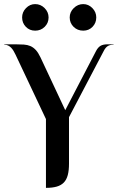

<svg xmlns="http://www.w3.org/2000/svg" viewBox="-20 -908 569 928"><path d="M202.1 -332.5 55.2 -643.6Q50.8 -652.8 45.7 -661.6Q40.5 -670.4 34.2 -677Q27.8 -683.6 19.8 -687.7Q11.7 -691.9 1 -691.9Q0 -691.9 0 -692.9Q0 -693.8 1 -693.8H55.2Q77.6 -693.8 95.2 -692.6Q112.8 -691.4 127 -685.3Q141.1 -679.2 153.1 -666.3Q165 -653.3 175.8 -630.4L295.4 -375.5L444.3 -661.6Q453.1 -678.7 465.6 -686.3Q478 -693.8 499.5 -693.8H528.3Q529.3 -693.8 529.3 -692.9Q529.3 -691.9 528.3 -691.9Q511.2 -691.9 500.5 -685.1Q489.7 -678.2 481.4 -661.6L313.5 -341.8V-116.7Q313.5 -84.5 307.6 -62Q301.8 -39.6 288.6 -25.9Q275.4 -12.2 254.2 -6.1Q232.9 0 202.1 0ZM382.3 -888.2Q407.7 -888.2 426.5 -868.9Q445.3 -849.6 445.3 -823.7Q445.3 -796.9 427.2 -778.3Q409.2 -759.8 382.3 -759.8Q354.5 -759.8 335.7 -778.3Q316.9 -796.9 316.9 -823.7Q316.9 -849.6 336.4 -868.9Q356 -888.2 382.3 -888.2ZM149.9 -888.2Q176.3 -888.2 195.6 -868.9Q214.8 -849.6 214.8 -823.7Q214.8 -796.9 196 -778.3Q177.2 -759.8 149.9 -759.8Q123 -759.8 105 -778.3Q86.9 -796.9 86.9 -823.7Q86.9 -849.6 105.7 -868.9Q124.5 -888.2 149.9 -888.2Z"/></svg>

Font: Unique
Style: Regular
Weight: 400
Designer: Anna Pocius (aka Artmaker)
Foundry: Anna Pocius
Version: Version 1.000 2013 initial release